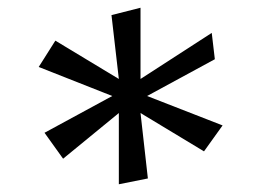

<svg xmlns="http://www.w3.org/2000/svg" viewBox="-20 -762 675 496"><path d="M287 -286V-470L143 -352L95 -419L270 -514L80 -589L123 -657L287 -558L268 -723L343 -742V-558L527 -677L535 -609L360 -514L555 -438L507 -371L343 -470L362 -301Z"/></svg>

Font: OpenDyslexic
Style: Regular
Weight: 400
Designer: Abbie Gonzalez
Version: Version 0.920;hotconv 1.0.109;makeotfexe 2.5.65596